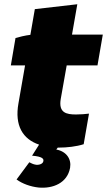

<svg xmlns="http://www.w3.org/2000/svg" viewBox="-20 -683 504 904"><path d="M257 12C295 12 340 7 374 -4L399 -148C384 -146 359 -144 338 -144C292 -144 255 -152 266 -217L294 -375H439L464 -520H319L344 -663L144 -640L123 -519C98 -516 70 -509 53 -504L31 -375H98L67 -197C48 -92 87 -28 164 -2L131 50C180 54 187 65 184 76C183 85 171 94 151 93C135 91 125 84 118 81L58 162C85 182 124 196 162 200C229 206 297 179 310 107C317 66 293 30 245 21L252 12Z"/></svg>

Font: Fixel Display Black
Style: Italic
Weight: 900
Italic angle: -10°
Designer: AlfaBravo + MacPaw
Foundry: Kyrylo Tkachov, Marchela Mozhyna, Serhii Makarenko, Maria Weinstein, Zakhar Kryvoshyya
Version: Version 1.210;Glyphs 3.2 (3217)